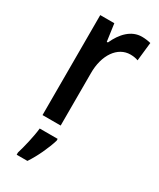

<svg xmlns="http://www.w3.org/2000/svg" viewBox="-197 -613 744 898"><g transform="rotate(30 175.5 -164.5)"><path d="M290 -550C233 -550 191 -505 165 -447H159L146 -540H70V0H168V-281C167 -382 217 -451 285 -451C298 -451 315 -449 327 -444L338 -544C322 -548 305 -550 290 -550ZM187 71V61H90C86 103 69 174 58 209V221H116C145 178 173 117 187 71Z"/></g></svg>

Font: Noto Sans Sinhala Condensed Medium
Style: Regular
Weight: 500
Width: 3
Designer: Jelle Bosma - Monotype Design Team
Foundry: Monotype Imaging Inc.
Version: Version 2.006